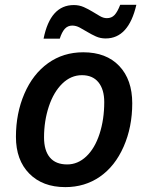

<svg xmlns="http://www.w3.org/2000/svg" viewBox="-20 -765 613 794"><path d="M411.1 -342.8Q411.1 -395 387.2 -424.6Q363.3 -454.1 318.8 -454.1Q273.4 -454.1 237.5 -419.2Q201.7 -384.3 181.9 -324.5Q162.1 -264.6 162.1 -196.8Q162.1 -142.6 186.3 -113.8Q210.4 -85 257.8 -85Q301.8 -85 336.9 -118.2Q372.1 -151.4 391.6 -211.2Q411.1 -271 411.1 -342.8ZM526.9 -337.9Q526.9 -239.3 491.2 -158.4Q455.6 -77.6 393.3 -34.4Q331.1 8.8 250 8.8Q156.2 8.8 101.1 -47.1Q45.9 -103 45.9 -199.2Q45.9 -296.4 80.8 -377.4Q115.7 -458.5 178.7 -503.7Q241.7 -548.8 324.2 -548.8Q419.4 -548.8 473.1 -492.2Q526.9 -435.5 526.9 -337.9ZM417 -606Q395 -606 376.7 -614.3Q358.4 -622.6 341.8 -632.6Q325.2 -642.6 309.8 -650.9Q294.4 -659.2 278.8 -659.2Q260.3 -659.2 248 -645.8Q235.8 -632.3 227.1 -605H160.2Q188 -744.1 285.2 -744.1Q307.6 -744.1 326.7 -735.6Q345.7 -727.1 362.1 -717Q378.4 -707 393.1 -698.5Q407.7 -689.9 421.9 -689.9Q441.4 -689.9 453.6 -702.9Q465.8 -715.8 477.1 -745.1H543.9Q511.7 -606 417 -606Z"/></svg>

Font: Open Sans Semibold
Style: Italic
Weight: 600
Italic angle: -12°
Foundry: Ascender Corporation
Version: Version 1.10